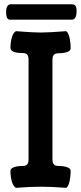

<svg xmlns="http://www.w3.org/2000/svg" viewBox="-20 -881 383 906"><path d="M318.4 -788.1H27.3Q8.8 -788.1 8.8 -823.2Q8.8 -860.8 31.2 -860.8H317.9Q330.6 -860.8 335.9 -854.2Q341.3 -847.7 341.3 -829.1Q341.3 -788.1 318.4 -788.1ZM55.2 -733.9Q136.2 -727.5 171.9 -727.5Q210 -727.5 292.5 -733.9Q303.2 -726.1 308.3 -702.4Q313.5 -678.7 313.5 -653.3Q313.5 -641.6 297.4 -635.7Q281.2 -629.9 258.8 -629.9Q248 -629.9 241.2 -627.2Q234.4 -624.5 231.7 -619.1Q229 -613.8 228.3 -609.6Q227.5 -605.5 227.5 -598.1V-129.4Q227.5 -122.1 228.3 -117.9Q229 -113.8 231.7 -108.4Q234.4 -103 241.2 -100.3Q248 -97.7 258.8 -97.7Q281.2 -97.7 297.4 -91.8Q313.5 -85.9 313.5 -74.2Q313.5 -48.8 308.3 -25.6Q303.2 -2.4 292.5 5.4Q222.7 0 171.9 0Q124 0 55.2 5.4Q42 -2.4 35.6 -25.9Q29.3 -49.3 29.3 -74.2Q29.3 -85.9 45.4 -91.8Q61.5 -97.7 84 -97.7Q103 -97.7 108.9 -105.7Q114.7 -113.8 114.7 -128.4V-600.1Q114.7 -614.7 108.9 -622.8Q103 -630.9 84 -630.9Q29.3 -630.9 29.3 -656.2Q29.3 -680.2 35.6 -703.4Q42 -726.6 55.2 -733.9Z"/></svg>

Font: Coustard
Style: Regular
Weight: 400
Foundry: vernon adams
Version: Version 1.001